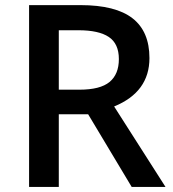

<svg xmlns="http://www.w3.org/2000/svg" viewBox="-20 -734 679 754"><path d="M210.9 -381.8H292Q373.5 -381.8 410.2 -412.1Q446.8 -442.4 446.8 -502Q446.8 -562.5 407.2 -588.9Q367.7 -615.2 288.1 -615.2H210.9ZM210.9 -285.2V0H94.2V-713.9H295.9Q434.1 -713.9 500.5 -662.1Q566.9 -610.4 566.9 -505.9Q566.9 -372.6 428.2 -315.9L629.9 0H497.1L326.2 -285.2Z"/></svg>

Font: f4446545128       
Style: Regular
Weight: 600
Foundry: Ascender Corporation
Version: Version 1.10